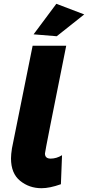

<svg xmlns="http://www.w3.org/2000/svg" viewBox="-20 -983 464 1012"><path d="M279 -792 157 -802 277 -963 424 -907ZM199 9Q134 9 86 -30Q38 -69 38 -148Q38 -169 43 -201L152 -742H329Q217 -185 217 -174Q217 -147 247 -147Q278 -147 307 -165L301 -12Q242 9 199 9Z"/></svg>

Font: Argentum Sans
Style: Bold Italic
Weight: 700
Italic angle: -11°
Designer: Julieta Ulanovsky (font), Cristiano Sobral (main changes and remaster)
Foundry: Julieta Ulanovsky (font), Cristiano Sobral (main changes and remaster)
Version: Version 2.007;June 15, 2022;FontCreator 14.0.0.2814 64-bit; 